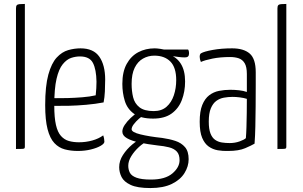

<svg xmlns="http://www.w3.org/2000/svg" viewBox="-20 -755 1533 973"><path d="M61 0V-712Q61 -724 65 -728.5Q69 -733 79 -734Q89 -735 106 -735V-12Q106 -6 104 -3.5Q102 -1 93 -0.5Q84 0 61 0Z M374 10Q339 10 308.5 2Q278 -6 255.5 -30Q233 -54 221 -100.5Q209 -147 209 -222Q209 -319 225 -377Q241 -435 267.5 -463.5Q294 -492 325.5 -501Q357 -510 388 -510Q454 -510 483.5 -467.5Q513 -425 513 -352Q513 -322 511.5 -291.5Q510 -261 505 -236Q463 -228 417 -224Q371 -220 330.5 -219Q290 -218 264.5 -218.5Q239 -219 239 -219V-258Q239 -258 263 -257.5Q287 -257 322.5 -258Q358 -259 396.5 -262Q435 -265 465 -272Q467 -291 468 -308Q469 -325 469 -341Q468 -403 451 -436Q434 -469 385 -469Q363 -469 340.5 -461.5Q318 -454 298 -429.5Q278 -405 266.5 -355.5Q255 -306 255 -221Q255 -159 263.5 -122Q272 -85 289 -66Q306 -47 329 -40.5Q352 -34 380 -34Q415 -34 447.5 -43Q480 -52 503 -69Q506 -61 507.5 -52Q509 -43 509 -37Q509 -27 490 -16Q471 -5 440.5 2.5Q410 10 374 10Z M742 198Q676 198 642 182Q608 166 596 142Q584 118 584 92Q584 60 603 30.5Q622 1 650 -22.5Q678 -46 705 -56L729 -40Q707 -31 684 -10Q661 11 645.5 36Q630 61 630 85Q630 104 638 120Q646 136 671.5 145.5Q697 155 745 155Q817 155 853.5 124Q890 93 890 57Q890 28 876 13Q862 -2 836.5 -8.5Q811 -15 778 -18Q728 -24 687.5 -32.5Q647 -41 623.5 -54.5Q600 -68 600 -88Q600 -104 612 -122Q624 -140 642.5 -157.5Q661 -175 680 -187L713 -174Q700 -167 684.5 -153.5Q669 -140 658 -125.5Q647 -111 647 -100Q647 -85 691.5 -74Q736 -63 802 -56Q838 -51 868.5 -41Q899 -31 917.5 -9.5Q936 12 936 52Q936 88 915 122Q894 156 851 177Q808 198 742 198ZM756 -154Q693 -154 659 -178.5Q625 -203 612.5 -243.5Q600 -284 600 -330Q600 -391 622 -431Q644 -471 681 -490.5Q718 -510 764 -510Q774 -510 792 -507.5Q810 -505 824 -500L835 -479Q874 -467 896 -432.5Q918 -398 918 -342Q918 -291 901.5 -248Q885 -205 849.5 -179.5Q814 -154 756 -154ZM759 -192Q799 -192 824 -214Q849 -236 861 -272Q873 -308 873 -349Q873 -413 843.5 -443Q814 -473 762 -473Q731 -473 704.5 -458Q678 -443 662.5 -411.5Q647 -380 647 -330Q647 -294 654.5 -262.5Q662 -231 686.5 -211.5Q711 -192 759 -192ZM917 -464Q902 -464 883.5 -466.5Q865 -469 847 -471.5Q829 -474 818 -476.5Q807 -479 807 -479L782 -504H933Q935 -502 936.5 -497Q938 -492 938 -484Q938 -474 933 -469Q928 -464 917 -464Z M1136 10Q1109 11 1083.5 6.5Q1058 2 1037.5 -12.5Q1017 -27 1004.5 -56.5Q992 -86 992 -138Q992 -191 1005 -223Q1018 -255 1040 -272Q1062 -289 1090 -294.5Q1118 -300 1147 -300Q1169 -300 1191.5 -297.5Q1214 -295 1231 -289Q1231 -289 1231 -306Q1231 -323 1231 -344.5Q1231 -366 1231 -380Q1231 -416 1220 -434.5Q1209 -453 1190 -459.5Q1171 -466 1146 -466Q1096 -466 1056.5 -458Q1017 -450 998 -441Q995 -448 993.5 -454.5Q992 -461 992 -467Q992 -473 993.5 -478Q995 -483 999 -485Q1014 -494 1058 -502Q1102 -510 1156 -510Q1215 -510 1245.5 -483.5Q1276 -457 1276 -389V-327Q1276 -270 1275.5 -216Q1275 -162 1274 -114Q1273 -66 1270 -27Q1255 -18 1222.5 -4Q1190 10 1136 10ZM1144 -30Q1171 -30 1194.5 -38.5Q1218 -47 1226 -55Q1228 -78 1229 -111.5Q1230 -145 1230.5 -182.5Q1231 -220 1231 -254Q1216 -259 1195.5 -261.5Q1175 -264 1159 -264Q1136 -264 1114.5 -260Q1093 -256 1076 -243.5Q1059 -231 1048.5 -206Q1038 -181 1038 -139Q1038 -101 1046.5 -79Q1055 -57 1070 -46.5Q1085 -36 1104 -33Q1123 -30 1144 -30Z M1386 0V-712Q1386 -724 1390 -728.5Q1394 -733 1404 -734Q1414 -735 1431 -735V-12Q1431 -6 1429 -3.5Q1427 -1 1418 -0.5Q1409 0 1386 0Z"/></svg>

Font: Yanone Kaffeesatz ExtraLight Light
Style: Regular
Weight: 300
Version: Version 2.003